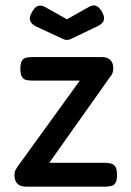

<svg xmlns="http://www.w3.org/2000/svg" viewBox="-20 -687 490 717"><path d="M77 10Q56 10 45 -1Q34 -12 34 -33Q34 -44 38 -52Q42 -60 48 -68L278 -386H101Q88 -386 77.5 -388.5Q67 -391 61.5 -401Q56 -411 56 -430Q56 -450 61.5 -459.5Q67 -469 77.5 -471.5Q88 -474 101 -474H360Q381 -474 392 -463Q403 -452 403 -432Q403 -422 400 -414Q397 -406 392 -401L164 -79H373Q387 -79 397 -75.5Q407 -72 412 -62.5Q417 -53 417 -33Q417 -14 411.5 -4.5Q406 5 396 7.5Q386 10 372 10ZM230 -615 310 -660Q318 -665 326.5 -666.5Q335 -668 344 -662.5Q353 -657 362 -641Q372 -622 367 -609.5Q362 -597 342 -588L246 -542Q242 -540 238.5 -539Q235 -538 230 -538Q225 -538 221.5 -539Q218 -540 214 -542L117 -587Q98 -596 93 -608.5Q88 -621 98 -639Q107 -656 115.5 -661.5Q124 -667 132.5 -666Q141 -665 148 -661Z"/></svg>

Font: Fredoka SemiCondensed
Style: Regular
Weight: 400
Width: 4
Designer: Ben Nathan
Foundry: Milena B. Brandão, Ben Nathan
Version: Version 2.001